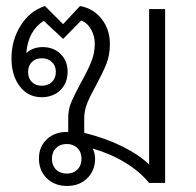

<svg xmlns="http://www.w3.org/2000/svg" viewBox="-20 -606 648 636"><path d="M527 -576V0H474Q443 -38 394.5 -67.5Q346 -97 287 -114Q295 -98 295 -81Q295 -41 269 -15.5Q243 10 202 10Q161 10 135 -15.5Q109 -41 109 -81Q109 -120 135 -144.5Q161 -169 201 -169H206V-217Q206 -244 216.5 -268.5Q227 -293 248 -332Q270 -371 282 -400.5Q294 -430 294 -461Q294 -486 282 -508Q270 -530 249 -538L189 -477L125 -537Q73 -504 67 -430Q89 -450 121 -450Q158 -450 181 -427Q204 -404 204 -368Q204 -331 180 -307.5Q156 -284 118 -284Q73 -284 45.5 -320Q18 -356 18 -413Q18 -473 48.5 -521.5Q79 -570 129 -586L189 -526L245 -586Q290 -578 317 -543Q344 -508 344 -460Q344 -423 332.5 -394.5Q321 -366 298 -323Q279 -289 269 -264.5Q259 -240 259 -213V-166Q328 -149 384 -121.5Q440 -94 474 -61V-576ZM73 -368Q73 -347 85.5 -334.5Q98 -322 118 -322Q139 -322 152 -334.5Q165 -347 165 -368Q165 -388 152 -400.5Q139 -413 118 -413Q98 -413 85.5 -400.5Q73 -388 73 -368ZM250 -80Q250 -102 236.5 -115.5Q223 -129 201 -129Q179 -129 165.5 -115.5Q152 -102 152 -80Q152 -58 165.5 -44.5Q179 -31 201 -31Q223 -31 236.5 -44.5Q250 -58 250 -80Z"/></svg>

Font: Sarabun ExtraLight
Style: Regular
Weight: 275
Designer: Suppakit Chalermlarp | Katatrad Co.,Ltd.
Foundry: Cadson Demak Co.,Ltd.
Version: Version 1.000; ttfautohint (v1.6)